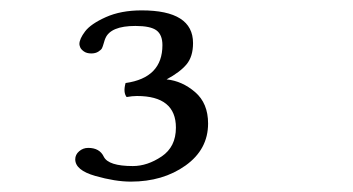

<svg xmlns="http://www.w3.org/2000/svg" viewBox="-20 -708 680 370"><path d="M293 -621Q293 -641 281.5 -649.5Q270 -658 241 -658Q193 -658 183 -634Q182 -632 180 -625Q178 -618 176.5 -615Q175 -612 169.5 -608.5Q164 -605 156 -605Q147 -605 141.5 -609Q136 -613 134.5 -617Q133 -621 133 -623Q133 -633 144 -647.5Q155 -662 184 -675Q213 -688 253 -688Q352 -688 352 -625Q352 -599 339.5 -584Q327 -569 301 -555Q331 -552 356 -530.5Q381 -509 381 -470Q381 -420 337.5 -389Q294 -358 232 -358Q202 -358 163.5 -369Q125 -380 125 -401Q125 -410 132.5 -416.5Q140 -423 150 -423Q172 -423 180 -406Q189 -388 236 -388Q264 -388 291.5 -406.5Q319 -425 319 -462Q319 -523 244 -523Q235 -523 224 -521Q217 -530 222 -548Q293 -558 293 -621Z"/></svg>

Font: Linux Libertine Mono O
Style: Mono
Weight: 400
Designer: Philipp H. Poll
Foundry: Philipp H. Poll
Version: Version 5.1.7